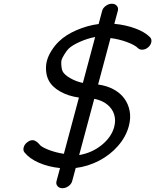

<svg xmlns="http://www.w3.org/2000/svg" viewBox="-20 -897 829 1025"><path d="M313.7 -517.3Q322.8 -498.5 354.2 -480.2Q385.7 -461.9 422.4 -454.3L488 -699.5Q446.5 -691.7 405.8 -673.5Q365 -655.3 345.7 -636.5Q336.2 -627 323.7 -606.8Q311.3 -586.7 308.6 -576.9Q305.9 -567.6 307.5 -547.2Q309.1 -526.9 313.7 -517.3ZM589.6 -219.2Q599.1 -254.4 589.5 -285.8Q579.8 -317.1 552.1 -339.4Q524.4 -361.6 483.2 -369.4L402.6 -69.1Q471.9 -81.1 523.6 -123.3Q575.2 -165.5 589.6 -219.2ZM525.4 -839.4Q529.5 -854.7 544.9 -865.8Q560.3 -877 577.4 -877Q594.5 -877 603.9 -865.8Q613.3 -854.7 609.1 -839.4L590.3 -769.8Q650.9 -764.2 702.4 -745.1Q753.9 -726.1 781 -698.2Q790.5 -688.5 788 -673Q785.4 -657.5 772.2 -645.5Q759 -633.5 742.6 -632Q726.1 -630.4 716.6 -640.1Q700.2 -656.7 658 -672.4Q615.7 -688 570.1 -693.8L503.7 -445.8Q549.6 -439.7 585.7 -420.3Q621.8 -400.9 643.4 -371.6Q665 -342.3 672.2 -304.3Q679.4 -266.4 667.5 -222.9Q652.1 -166 609.7 -117.7Q567.4 -69.3 508.4 -38.8Q449.5 -8.3 384.3 -0.2L365.2 70.1Q361.1 85.4 345.8 96.6Q330.6 107.7 313.5 107.7Q296.4 107.7 287 96.6Q277.6 85.4 281.7 70.1L300.5 0.2Q237.8 -6.3 187.5 -28.3Q137.2 -50.3 110.8 -83.3Q102.3 -94 106.2 -109.6Q110.1 -125.2 124 -136.5Q135.5 -145.8 146.2 -147.9Q157 -150.1 165.3 -146.2Q173.6 -142.3 179.2 -137.8Q184.8 -133.3 189.8 -127.2Q194.8 -121.1 195.1 -120.8Q211.2 -107.2 247.4 -94.2Q283.7 -81.3 321 -75.9L401.4 -376.2Q345 -383.8 301.1 -408.6Q257.3 -433.3 239.3 -469.2Q228.5 -490.5 226.1 -518.4Q223.6 -546.4 230.5 -572.5Q237.3 -598.4 254.9 -626.5Q272.5 -654.5 294.7 -675.8Q331.8 -711.7 389.3 -736.3Q446.8 -761 506.6 -768.8Z"/></svg>

Font: Tecnico
Style: GruesoInclinado
Weight: 700
Italic angle: -15°
Version: Version 1.3